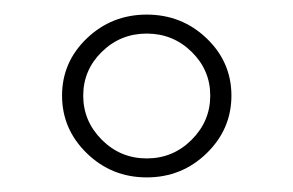

<svg xmlns="http://www.w3.org/2000/svg" viewBox="-20 -720 402 263"><path d="M65 -589Q65 -635 99 -667.5Q133 -700 181 -700Q229 -700 263 -667.5Q297 -635 297 -589Q297 -543 263 -510Q229 -477 181 -477Q133 -477 99 -510Q65 -543 65 -589ZM268 -589Q268 -624 242.5 -649Q217 -674 181 -674Q145 -674 119.5 -649Q94 -624 94 -589Q94 -554 119.5 -528.5Q145 -503 181 -503Q217 -503 242.5 -528.5Q268 -554 268 -589Z"/></svg>

Font: Arima Madurai Thin
Style: Regular
Weight: 250
Designer: Joana Correia and Natanael Gama
Foundry: NDISCOVER
Version: Version 1.019; ttfautohint (v1.5) -l 7 -r 28 -G 50 -x 13 -D 